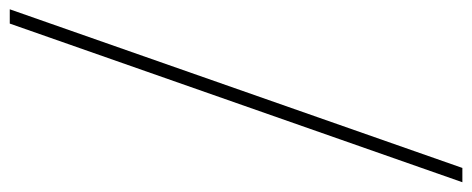

<svg xmlns="http://www.w3.org/2000/svg" viewBox="-382 -466 990 403"><g transform="rotate(90 113.5 -265.0)"><path d="M-68 210 265 -740H295L-38 210Z"/></g></svg>

Font: Georama Condensed ExtraLight
Style: Italic
Weight: 200
Width: 3
Italic angle: -9°
Designer: Jean-Baptiste Levee
Foundry: Production Type
Version: Version 1.000